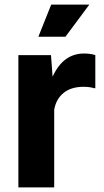

<svg xmlns="http://www.w3.org/2000/svg" viewBox="-20 -816 451 836"><path d="M60 0V-576H202L209 -482Q255 -583 346 -583Q375 -583 395 -576V-432H389Q372 -438 343 -438Q290 -438 257 -411.5Q224 -385 216 -338V0ZM147 -656 203 -796H369L265 -656Z"/></svg>

Font: BDO Grotesk
Style: Bold
Weight: 700
Designer: Deni Anggara
Foundry: Lokal Container
Version: Version 2.000